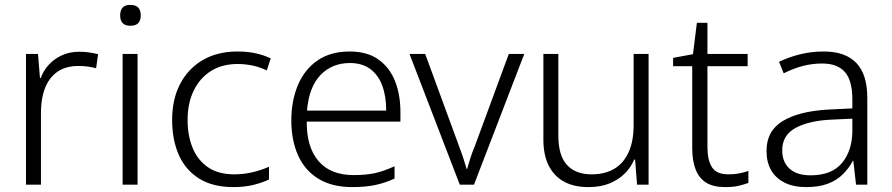

<svg xmlns="http://www.w3.org/2000/svg" viewBox="-20 -753 3636 783"><path d="M304 -542Q326 -542 345 -539Q364 -536 380 -532L372 -475Q355 -479 338.5 -481.5Q322 -484 299 -484Q262 -484 234 -471.5Q206 -459 186.5 -434.5Q167 -410 157 -374Q147 -338 147 -292V0H86V-533H135L143 -435H146Q157 -465 179 -489Q201 -513 232.5 -527.5Q264 -542 304 -542Z M541 -533V0H480V-533ZM511 -733Q534 -733 544 -722Q554 -711 554 -690Q554 -670 544 -659Q534 -648 511 -648Q490 -648 480 -659Q470 -670 470 -690Q470 -711 480 -722Q490 -733 511 -733Z M932 10Q848 10 792.5 -24.5Q737 -59 709.5 -120.5Q682 -182 682 -264Q682 -349 715 -411.5Q748 -474 807.5 -508.5Q867 -543 949 -543Q988 -543 1021 -536Q1054 -529 1084 -515L1068 -466Q1038 -480 1008.5 -486Q979 -492 949 -492Q886 -492 840.5 -463.5Q795 -435 770 -383.5Q745 -332 745 -264Q745 -200 765.5 -150Q786 -100 828 -71Q870 -42 936 -42Q973 -42 1009.5 -50.5Q1046 -59 1077 -73V-21Q1050 -8 1013.5 1Q977 10 932 10Z M1406 -543Q1477 -543 1522.5 -511Q1568 -479 1590.5 -423.5Q1613 -368 1613 -295V-257H1231Q1230 -153 1279 -96Q1328 -39 1422 -39Q1471 -39 1507 -46.5Q1543 -54 1589 -75V-25Q1551 -7 1510.5 1.5Q1470 10 1417 10Q1334 10 1278.5 -24Q1223 -58 1195.5 -119.5Q1168 -181 1168 -262Q1168 -342 1195 -406Q1222 -470 1275 -506.5Q1328 -543 1406 -543ZM1407 -496Q1334 -496 1287 -447Q1240 -398 1232 -302H1555Q1555 -360 1539 -403.5Q1523 -447 1490 -471.5Q1457 -496 1407 -496Z M1855 0 1650 -533H1714L1852 -157Q1862 -131 1869 -109.5Q1876 -88 1883 -64H1885Q1892 -88 1898.5 -109Q1905 -130 1916 -156L2055 -533H2118L1913 0Z M2625 -533V0H2578L2570 -102H2566Q2554 -72 2529 -46.5Q2504 -21 2467 -5.5Q2430 10 2379 10Q2321 10 2280.5 -12Q2240 -34 2218 -77Q2196 -120 2196 -184V-533H2257V-200Q2257 -119 2292 -80.5Q2327 -42 2393 -42Q2446 -42 2484 -64Q2522 -86 2543 -131Q2564 -176 2564 -244V-533Z M2951 -42Q2976 -42 2995.5 -46Q3015 -50 3032 -56V-7Q3013 0 2991 5Q2969 10 2937 10Q2889 10 2860 -8Q2831 -26 2817 -61.5Q2803 -97 2803 -149V-483H2725V-517L2806 -532L2822 -660H2865V-533H3029V-483H2865V-154Q2865 -100 2883.5 -71Q2902 -42 2951 -42Z M3340 -543Q3427 -543 3472 -496.5Q3517 -450 3517 -353V0H3471L3460 -97H3458Q3442 -67 3417.5 -42.5Q3393 -18 3356.5 -4Q3320 10 3268 10Q3216 10 3180 -8Q3144 -26 3125 -58.5Q3106 -91 3106 -138Q3106 -219 3171.5 -259Q3237 -299 3355 -306L3456 -311V-347Q3456 -425 3425.5 -459.5Q3395 -494 3333 -494Q3294 -494 3256 -484.5Q3218 -475 3176 -454L3157 -501Q3199 -521 3244.5 -532Q3290 -543 3340 -543ZM3367 -265Q3276 -260 3223 -230.5Q3170 -201 3170 -140Q3170 -92 3200 -65Q3230 -38 3285 -38Q3372 -38 3413.5 -88Q3455 -138 3456 -217V-269Z"/></svg>

Font: Noto Sans Hebrew Thin Light
Style: Regular
Weight: 300
Version: Version 3.001